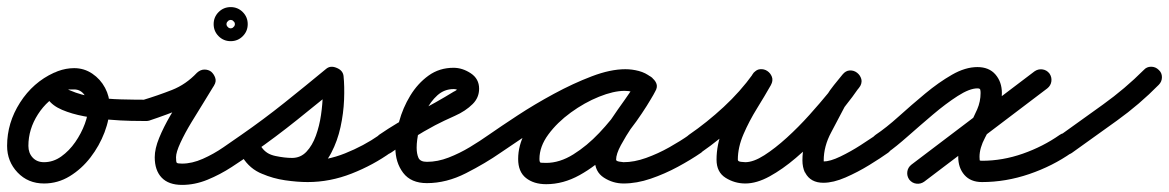

<svg xmlns="http://www.w3.org/2000/svg" viewBox="-40 -482 3294 541"><path d="M152 -262Q157 -251 152.5 -239Q148 -227 137 -222Q94 -202 67 -160Q40 -118 40 -71Q40 -51 52 -38Q64 -25 84 -25Q110 -25 132.5 -41Q155 -57 172 -81.5Q189 -106 199 -133Q209 -160 209 -183Q209 -199 198 -214.5Q187 -230 169 -230Q164 -230 156.5 -230Q149 -230 148 -228Q148 -228 148 -228Q148 -228 148 -228Q148 -227 148 -229.5Q148 -232 158 -227Q188 -214 225 -208.5Q262 -203 300.5 -202Q339 -201 371 -201Q383 -201 392 -192Q401 -183 401 -171Q401 -159 392 -150Q383 -141 371 -141Q357 -141 329 -141.5Q301 -142 266 -145Q231 -148 196.5 -154.5Q162 -161 135 -172.5Q108 -184 95 -202.5Q82 -221 92 -248Q92 -248 92 -248Q92 -248 92 -248Q100 -273 123 -281.5Q146 -290 169 -290Q197 -290 220 -274.5Q243 -259 256 -234.5Q269 -210 269 -183Q269 -147 254.5 -109Q240 -71 215 -38.5Q190 -6 156.5 14.5Q123 35 84 35Q39 35 9.5 4Q-20 -27 -20 -71Q-20 -136 16.5 -193Q53 -250 112 -277Q123 -282 134.5 -277.5Q146 -273 152 -262Z M380 -142Q368 -139 357 -144.5Q346 -150 342 -162Q339 -174 344.5 -185Q350 -196 362 -200Q405 -213 444.5 -228.5Q484 -244 515 -277Q525 -286 536 -286Q547 -286 555 -280Q563 -273 566.5 -262.5Q570 -252 563 -241Q553 -224 535.5 -196Q518 -168 499.5 -137.5Q481 -107 468.5 -80Q456 -53 456 -39Q456 -26 458 -23.5Q460 -21 473 -21Q501 -21 531.5 -34.5Q562 -48 589.5 -67Q617 -86 640 -102Q650 -109 662 -106.5Q674 -104 682 -94Q689 -84 686.5 -72Q684 -60 674 -52Q646 -33 613 -11.5Q580 10 544.5 24.5Q509 39 473 39Q435 39 415.5 18.5Q396 -2 396 -39Q396 -63 408.5 -93.5Q421 -124 440 -156.5Q459 -189 478.5 -219Q498 -249 511 -271Q518 -283 529.5 -282Q541 -281 551 -274Q560 -267 564 -256Q568 -245 559 -235Q521 -196 476 -177.5Q431 -159 380 -142Q380 -142 380 -142Q380 -142 380 -142ZM602 -422Q599 -420 598.5 -416.5Q598 -413 598 -414Q598 -415 598.5 -411.5Q599 -408 602 -406Q604 -403 607.5 -402.5Q611 -402 610 -402Q609 -402 612.5 -402.5Q616 -403 618 -406Q621 -408 621.5 -411.5Q622 -415 622 -414Q622 -413 621.5 -416.5Q621 -420 618 -422Q616 -425 612.5 -425.5Q609 -426 610 -426Q611 -426 607.5 -425.5Q604 -425 602 -422ZM562 -414Q562 -434 576 -448Q590 -462 610 -462Q630 -462 644 -448Q658 -434 658 -414Q658 -394 644 -380Q630 -366 610 -366Q590 -366 576 -380Q562 -394 562 -414Z M674 -52Q664 -45 651.5 -47.5Q639 -50 632 -60Q625 -70 627.5 -82.5Q630 -95 640 -102Q702 -145 761.5 -192.5Q821 -240 879 -288Q891 -298 908 -291Q926 -284 928 -268Q931 -239 929.5 -201Q928 -163 919.5 -124Q911 -85 893.5 -51.5Q876 -18 849 2.5Q822 23 783 23Q747 23 709 11.5Q671 0 648 -32Q640 -44 643.5 -55.5Q647 -67 656 -74Q665 -80 677 -79.5Q689 -79 698 -66Q709 -50 733 -42Q757 -34 783.5 -31.5Q810 -29 827 -29Q880 -29 932.5 -50Q985 -71 1028 -101Q1028 -101 1028 -101Q1028 -101 1028 -101Q1038 -109 1050 -107Q1062 -105 1069 -94Q1077 -84 1075 -72Q1073 -60 1062 -53Q1012 -17 951 7Q890 31 827 31Q798 31 763.5 26Q729 21 698 7.5Q667 -6 648 -32Q640 -44 643.5 -55.5Q647 -67 656 -74Q665 -80 677 -79.5Q689 -79 698 -66Q710 -48 736 -42.5Q762 -37 783 -37Q807 -37 823.5 -54.5Q840 -72 850 -99.5Q860 -127 864.5 -158Q869 -189 869.5 -216.5Q870 -244 868 -261Q867 -268 877 -268Q887 -268 898 -264Q909 -259 916 -252.5Q923 -246 917 -241Q858 -193 797.5 -144.5Q737 -96 674 -52Q674 -52 674 -52Q674 -52 674 -52Z M1062 -52Q1052 -45 1040 -47.5Q1028 -50 1020 -60Q1013 -70 1015.5 -82Q1018 -94 1028 -102Q1079 -137 1133 -164.5Q1187 -192 1239 -224Q1242 -225 1246 -228Q1250 -231 1250 -232Q1250 -231 1250 -231Q1250 -228 1251 -227Q1247 -231 1238 -231Q1212 -231 1192.5 -213.5Q1173 -196 1160 -169.5Q1147 -143 1140.5 -115Q1134 -87 1134 -66Q1134 -49 1139 -37.5Q1144 -26 1163 -26Q1193 -26 1224 -38Q1255 -50 1284 -67.5Q1313 -85 1337 -102Q1347 -109 1359 -106.5Q1371 -104 1379 -94Q1386 -84 1383.5 -72Q1381 -60 1371 -52Q1328 -22 1273 6Q1218 34 1163 34Q1118 34 1096 5Q1074 -24 1074 -66Q1074 -100 1084.5 -139Q1095 -178 1116 -212.5Q1137 -247 1167.5 -269Q1198 -291 1238 -291Q1263 -291 1286.5 -275.5Q1310 -260 1310 -232Q1310 -207 1292 -189Q1272 -169 1241.5 -155.5Q1211 -142 1186 -129Q1154 -112 1123 -92.5Q1092 -73 1062 -52Q1062 -52 1062 -52Q1062 -52 1062 -52Z M1329 -60Q1322 -70 1324.5 -82Q1327 -94 1337 -102Q1370 -125 1418 -156.5Q1466 -188 1520.5 -217.5Q1575 -247 1627.5 -267Q1680 -287 1722 -287Q1741 -287 1760 -282Q1779 -277 1794 -265Q1806 -257 1807 -245.5Q1808 -234 1802 -225Q1796 -216 1785 -212Q1774 -208 1762 -215Q1743 -226 1720 -226Q1689 -226 1648 -209.5Q1607 -193 1568.5 -165Q1530 -137 1505 -103Q1480 -69 1480 -34Q1480 -24 1484 -23.5Q1488 -23 1499 -23Q1537 -23 1575.5 -47Q1614 -71 1648.5 -107.5Q1683 -144 1710 -183Q1737 -222 1754 -252Q1761 -266 1773 -268Q1785 -270 1794 -264Q1804 -259 1809 -248Q1814 -237 1806 -224Q1797 -206 1779 -180.5Q1761 -155 1742 -126.5Q1723 -98 1709.5 -73Q1696 -48 1696 -32Q1696 -28 1705.5 -26.5Q1715 -25 1717 -25Q1747 -25 1780.5 -37Q1814 -49 1846 -67Q1878 -85 1902 -102Q1902 -102 1902 -102Q1902 -102 1902 -102Q1912 -109 1924 -106.5Q1936 -104 1944 -94Q1951 -84 1948.5 -72Q1946 -60 1936 -52Q1907 -32 1870 -12Q1833 8 1793.5 21.5Q1754 35 1717 35Q1687 35 1661.5 18.5Q1636 2 1636 -32Q1636 -59 1649 -87.5Q1662 -116 1681.5 -145Q1701 -174 1720.5 -201Q1740 -228 1754 -252Q1761 -266 1773 -268Q1785 -270 1794 -264Q1804 -259 1809 -248Q1814 -237 1806 -224Q1785 -185 1753 -140Q1721 -95 1680 -54.5Q1639 -14 1593 11.5Q1547 37 1499 37Q1464 37 1442 19.5Q1420 2 1420 -34Q1420 -72 1439.5 -108.5Q1459 -145 1491.5 -177Q1524 -209 1563.5 -233.5Q1603 -258 1644 -272Q1685 -286 1720 -286Q1759 -286 1792 -267Q1804 -260 1805 -248Q1806 -236 1800 -226Q1794 -217 1782.5 -212.5Q1771 -208 1760 -217Q1751 -222 1741 -224.5Q1731 -227 1722 -227Q1695 -227 1658.5 -214Q1622 -201 1581 -180Q1540 -159 1500 -135.5Q1460 -112 1426.5 -89.5Q1393 -67 1371 -52Q1361 -45 1349 -47.5Q1337 -50 1329 -60Z M1893 -60Q1886 -70 1888.5 -82.5Q1891 -95 1901 -102Q1952 -137 1999 -180.5Q2046 -224 2082 -274Q2090 -286 2101.5 -287Q2113 -288 2122 -282Q2131 -276 2135 -265.5Q2139 -255 2132 -242Q2115 -212 2093 -176.5Q2071 -141 2055 -104Q2039 -67 2039 -32Q2039 -27 2048 -26Q2057 -25 2060 -25Q2083 -25 2113.5 -44.5Q2144 -64 2177 -94Q2210 -124 2240.5 -158Q2271 -192 2295.5 -222Q2320 -252 2333 -270Q2341 -282 2353 -282.5Q2365 -283 2374 -276Q2383 -269 2386.5 -257.5Q2390 -246 2380 -234Q2370 -222 2359.5 -209Q2349 -196 2341 -182Q2341 -182 2341 -182Q2341 -183 2341 -183Q2323 -148 2302 -109Q2281 -70 2281 -30Q2281 -25 2282 -24Q2282 -24 2281 -24Q2281 -25 2281 -25Q2284 -19 2281 -20.5Q2278 -22 2276.5 -24.5Q2275 -27 2280 -27Q2299 -27 2328 -41Q2357 -55 2385 -73Q2413 -91 2429 -102Q2429 -102 2429 -102Q2429 -102 2429 -102Q2439 -109 2451 -106.5Q2463 -104 2471 -94Q2478 -84 2475.5 -72Q2473 -60 2463 -52Q2442 -37 2409.5 -17Q2377 3 2342.5 18Q2308 33 2280 33Q2244 33 2229 5Q2229 5 2229 4Q2228 4 2228 4Q2221 -11 2221 -30Q2221 -79 2243.5 -124Q2266 -169 2289 -211Q2289 -211 2289 -212Q2289 -212 2289 -212Q2298 -228 2310 -242.5Q2322 -257 2334 -272Q2343 -283 2354.5 -283.5Q2366 -284 2375 -277Q2384 -270 2387 -259Q2390 -248 2381 -236Q2364 -211 2336.5 -176.5Q2309 -142 2274.5 -105.5Q2240 -69 2202.5 -37Q2165 -5 2128.5 15Q2092 35 2060 35Q2030 35 2004.5 19Q1979 3 1979 -32Q1979 -74 1995.5 -115.5Q2012 -157 2036 -196.5Q2060 -236 2080 -272Q2087 -284 2099 -285Q2111 -286 2120 -280Q2130 -273 2134.5 -262Q2139 -251 2130 -240Q2091 -185 2040.5 -137.5Q1990 -90 1935 -52Q1925 -45 1912.5 -47.5Q1900 -50 1893 -60Z M2419 -60Q2412 -70 2414.5 -82.5Q2417 -95 2427 -102Q2457 -122 2492.5 -154Q2528 -186 2566.5 -218Q2605 -250 2642.5 -271.5Q2680 -293 2714 -293Q2747 -293 2765 -272Q2783 -251 2783 -220Q2783 -186 2767 -154.5Q2751 -123 2735.5 -94Q2720 -65 2720 -40Q2720 -32 2720.5 -30.5Q2721 -29 2727 -29Q2785 -29 2842 -49Q2899 -69 2946 -102Q2956 -109 2968 -106.5Q2980 -104 2988 -94Q2995 -84 2992.5 -72Q2990 -60 2980 -52Q2926 -14 2860 8.5Q2794 31 2727 31Q2695 31 2677.5 11Q2660 -9 2660 -40Q2660 -64 2669.5 -86Q2679 -108 2691.5 -130Q2704 -152 2713.5 -174Q2723 -196 2723 -220Q2723 -226 2722 -229.5Q2721 -233 2714 -233Q2692 -233 2658.5 -211.5Q2625 -190 2588.5 -159Q2552 -128 2518 -98Q2484 -68 2461 -52Q2451 -45 2438.5 -47.5Q2426 -50 2419 -60ZM2875 -281Q2885 -288 2897 -286.5Q2909 -285 2917 -275Q2924 -265 2922.5 -253Q2921 -241 2911 -233Q2824 -167 2737.5 -101.5Q2651 -36 2564 30Q2564 30 2564 30Q2564 30 2564 30Q2554 37 2542 35.5Q2530 34 2522 24Q2515 14 2516.5 2Q2518 -10 2528 -18Q2615 -84 2701.5 -149.5Q2788 -215 2875 -281Q2875 -281 2875 -281Q2875 -281 2875 -281Z M2939 -58Q2931 -68 2933 -80.5Q2935 -93 2946 -100Q3006 -143 3068 -187.5Q3130 -232 3183 -285Q3183 -285 3183 -285Q3183 -285 3183 -285Q3191 -294 3203.5 -294Q3216 -294 3225 -285Q3234 -277 3234 -264.5Q3234 -252 3225 -243Q3171 -188 3107 -142Q3043 -96 2980 -51Q2970 -44 2958 -46Q2946 -48 2939 -58Z"/></svg>

Font: FRB American Cursive Guidelines
Style: Bold Italic
Weight: 700
Italic angle: -25°
Version: Version 2.0;Modular Font Editor K font №1